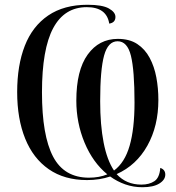

<svg xmlns="http://www.w3.org/2000/svg" viewBox="-20 -745 737 805"><path d="M577 40Q539 40 505 28Q471 16 442 -5Q398 10 345 10Q250 10 184.5 -35.5Q119 -81 85.5 -164Q52 -247 52 -359Q52 -471 84 -553Q116 -635 182 -680Q248 -725 347 -725Q409 -725 436.5 -709.5Q464 -694 464 -674Q464 -650 438 -646Q427 -715 344 -715Q250 -715 203 -627Q156 -539 156 -358Q156 -177 202.5 -88.5Q249 0 353 0Q396 0 430 -14Q369 -64 334.5 -147Q300 -230 300 -323Q300 -450 347.5 -516Q395 -582 474 -582Q523 -582 555.5 -560.5Q588 -539 607.5 -502.5Q627 -466 635.5 -420.5Q644 -375 644 -326Q644 -217 598 -134.5Q552 -52 469 -15Q509 29 573 29Q606 29 627.5 14.5Q649 0 652 -41Q673 -34 673 -13Q673 9 648 24.5Q623 40 577 40ZM458 -30Q503 -63 523.5 -134Q544 -205 544 -315Q544 -450 529 -511Q514 -572 473 -572Q433 -572 416.5 -512.5Q400 -453 400 -321Q400 -221 414.5 -147Q429 -73 458 -30Z"/></svg>

Font: Noto Serif Display SemiCondensed
Style: Regular
Weight: 400
Width: 4
Designer: Monotype Design Team
Foundry: Monotype Imaging Inc.
Version: Version 2.009